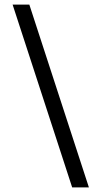

<svg xmlns="http://www.w3.org/2000/svg" viewBox="-20 -729 443 838"><path d="M368 89H295L35 -709H108Z"/></svg>

Font: STIX Two Text SemiBold
Style: Regular
Weight: 600
Designer: Ross Mills, John Hudson & Paul Hanslow, Tiro Typeworks Ltd; with prior portions MicroPress Inc., and Coen Hoffman.
Foundry: Tiro Typeworks Ltd
Version: Version 2.13 b171